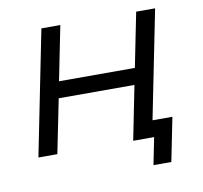

<svg xmlns="http://www.w3.org/2000/svg" viewBox="-74 -606 843 799"><g transform="rotate(-10 348.0 -206.0)"><path d="M125.5 0H45.5L151 -527H231L185 -297.5H505.5L551.5 -527H631.5L540 -70H624L587 114.5H511.5L534.5 0H446L491.5 -228H171.5Z"/></g></svg>

Font: Argentum Sans Light
Style: Italic
Weight: 300
Italic angle: -11.3°
Designer: Julieta Ulanovsky (font), Owen Earl (portions from Jones font), Cristiano Sobral (main changes and remaster)
Foundry: Julieta Ulanovsky (font), Owen Earl (portions from Jones font), Cristiano Sobral (main changes and remaster)
Version: Version 3.127